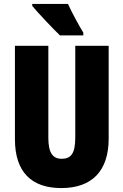

<svg xmlns="http://www.w3.org/2000/svg" viewBox="-20 -947 628 977"><path d="M326 -927H144V-917C170 -885 253 -797 285 -767H404V-781C386 -809 343 -888 326 -927ZM533 -242V-714H363V-247C363 -167 342 -139 294 -139C249 -139 226 -168 226 -246V-714H56V-238C56 -72 140 10 292 10C448 10 533 -77 533 -242Z"/></svg>

Font: Noto Sans Oriya ExtCond Blk
Style: Regular
Weight: 900
Width: 2
Designer: Amélie Bonet and Sol Matas
Foundry: Google LLC
Version: Version 2.006